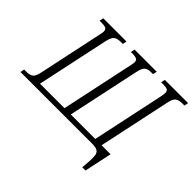

<svg xmlns="http://www.w3.org/2000/svg" viewBox="-210 -979 1420 1420"><g transform="rotate(45 499.5 -269.5)"><path d="M801 175 806 114Q809 70 805.5 45.5Q802 21 785 10.5Q768 0 731 0H-20L-14 -32H10Q44 -32 63 -45.5Q82 -59 92 -111L197 -605Q204 -632 204 -647Q204 -669 189.5 -675.5Q175 -682 150 -682H125L132 -714H375L368 -682H346Q312 -682 293 -668.5Q274 -655 263 -604L143 -41H399L519 -605Q526 -634 526 -647Q526 -669 511.5 -675.5Q497 -682 474 -682H453L459 -714H691L684 -682H664Q631 -682 613 -668Q595 -654 585 -604L465 -41H721L841 -605Q847 -633 847 -648Q847 -669 833 -675.5Q819 -682 792 -682H769L776 -714H1019L1013 -682H989Q956 -682 936.5 -668.5Q917 -655 907 -604L787 -41H881L835 175Z"/></g></svg>

Font: Noto Serif SemiCondensed Light
Style: Italic
Weight: 300
Width: 4
Italic angle: -12°
Designer: Monotype Design Team
Foundry: Monotype Imaging Inc.
Version: Version 2.013; ttfautohint (v1.8.4.7-5d5b)